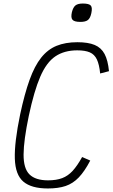

<svg xmlns="http://www.w3.org/2000/svg" viewBox="-20 -1053 640 1087"><path d="M251 14Q158 14 112.5 -24.5Q67 -63 64 -154.5Q61 -246 94 -405Q119 -522 147.5 -601Q176 -680 213 -726.5Q250 -773 300 -793.5Q350 -814 418 -814Q479 -814 516 -798.5Q553 -783 572 -747.5Q591 -712 597 -650L547 -637Q542 -688 528.5 -716.5Q515 -745 488.5 -756.5Q462 -768 417 -768Q344 -768 293.5 -734Q243 -700 208 -619Q173 -538 143 -397Q114 -258 113.5 -178.5Q113 -99 147 -65.5Q181 -32 252 -32Q299 -32 332 -44.5Q365 -57 391.5 -86Q418 -115 445 -164L491 -144Q459 -83 426 -48.5Q393 -14 351.5 0Q310 14 251 14ZM435 -929Q401 -929 390.5 -941Q380 -953 387 -984Q394 -1012 407.5 -1022.5Q421 -1033 449 -1033Q484 -1033 494 -1021.5Q504 -1010 497 -978Q491 -950 477.5 -939.5Q464 -929 435 -929Z"/></svg>

Font: Victor Mono Thin
Style: Italic
Weight: 100
Italic angle: -12°
Monospace: yes
Designer: Rune Bjørnerås
Version: Version 1.561;gftools[0.9.30]